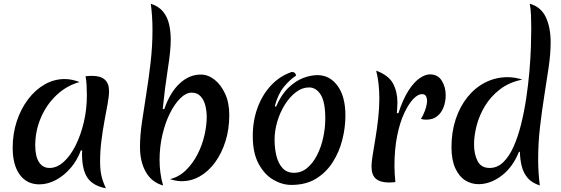

<svg xmlns="http://www.w3.org/2000/svg" viewBox="-20 -977 3012 1030"><path d="M414 -171Q395 -118 359.5 -76.5Q324 -35 280 -11.5Q236 12 191 12Q124 12 86 -40Q48 -92 48 -184Q48 -260 70 -326.5Q92 -393 130.5 -444Q169 -495 219.5 -524Q270 -553 327 -553Q364 -553 407 -537Q338 -518 284 -467.5Q230 -417 199.5 -346Q169 -275 169 -197Q169 -139 189 -107.5Q209 -76 246 -76Q285 -76 321 -108Q357 -140 385 -195.5Q413 -251 429.5 -320.5Q446 -390 446 -466Q446 -493 444.5 -520.5Q443 -548 439 -568Q449 -569 456.5 -569.5Q464 -570 475 -570Q565 -570 565 -488Q565 -462 557.5 -421Q550 -380 540.5 -329Q531 -278 524 -222Q517 -166 517 -111Q517 -68 523.5 -37Q530 -6 548 33Q479 20 449.5 -23Q420 -66 420 -151Q420 -163 421 -169Z M861 -391Q892 -481 943.5 -529Q995 -577 1057 -577Q1096 -577 1130.5 -550Q1165 -523 1187.5 -474.5Q1210 -426 1210 -360Q1210 -285 1190 -220.5Q1170 -156 1134.5 -107Q1099 -58 1052 -31Q1005 -4 951 -5Q922 -6 892 -16Q941 -28 978 -64.5Q1015 -101 1040 -150Q1065 -199 1077 -252Q1089 -305 1089 -350Q1089 -381 1081.5 -411Q1074 -441 1056 -460.5Q1038 -480 1008 -480Q978 -480 947.5 -450Q917 -420 891.5 -369Q866 -318 851 -253Q836 -188 836 -119Q836 -85 840.5 -50.5Q845 -16 855 18Q794 1 762.5 -54Q731 -109 731 -189Q731 -249 741.5 -321.5Q752 -394 765 -475Q778 -556 788 -642.5Q798 -729 798 -817Q798 -888 789 -957Q832 -943 855 -914.5Q878 -886 887 -847Q896 -808 896 -764Q896 -706 880.5 -608.5Q865 -511 853 -393Z M1543 15Q1494 15 1446.5 -12.5Q1399 -40 1367.5 -98Q1336 -156 1336 -247Q1336 -330 1362 -400Q1388 -470 1434.5 -519.5Q1481 -569 1545 -591Q1556 -591 1562 -585Q1568 -579 1568 -571Q1535 -550 1503 -511Q1471 -472 1454 -407L1461 -405Q1489 -470 1528 -507Q1567 -544 1607.5 -559Q1648 -574 1683 -574Q1749 -574 1791 -516.5Q1833 -459 1833 -357Q1833 -293 1816.5 -227.5Q1800 -162 1765 -107Q1730 -52 1675.5 -18.5Q1621 15 1543 15ZM1557 -50Q1597 -50 1628 -76Q1659 -102 1681 -145Q1703 -188 1714 -239.5Q1725 -291 1725 -341Q1725 -430 1700.5 -469Q1676 -508 1638 -508Q1601 -508 1567.5 -482.5Q1534 -457 1508 -415.5Q1482 -374 1467.5 -324.5Q1453 -275 1453 -228Q1453 -181 1463 -140.5Q1473 -100 1496 -75Q1519 -50 1557 -50Z M2117 -369Q2142 -446 2172 -492Q2202 -538 2232 -558Q2262 -578 2286 -578Q2329 -578 2350 -544Q2371 -510 2371 -466Q2371 -433 2360 -403Q2349 -373 2326 -354Q2303 -335 2266 -335Q2259 -335 2252 -336Q2245 -337 2238 -339Q2249 -355 2259.5 -383Q2270 -411 2271 -435Q2271 -451 2265 -461.5Q2259 -472 2243 -472Q2222 -472 2197 -446Q2172 -420 2148.5 -370Q2125 -320 2110.5 -248Q2096 -176 2096 -85Q2096 -65 2097.5 -44Q2099 -23 2101 0Q2090 1 2082 1.5Q2074 2 2067 2Q2020 2 1996.5 -18Q1973 -38 1973 -84Q1973 -106 1979.5 -146.5Q1986 -187 1994.5 -238Q2003 -289 2009 -343.5Q2015 -398 2015 -448Q2015 -487 2011 -525Q2007 -563 1998 -598Q2065 -573 2088.5 -529Q2112 -485 2112 -427Q2112 -417 2111 -402Q2110 -387 2109 -371Z M2764 -163Q2731 -80 2671 -34.5Q2611 11 2547 11Q2508 11 2475 -10Q2442 -31 2422 -75.5Q2402 -120 2402 -188Q2402 -270 2425 -338.5Q2448 -407 2489 -457.5Q2530 -508 2585 -535.5Q2640 -563 2703 -563Q2723 -563 2743.5 -559.5Q2764 -556 2782 -550Q2712 -536 2662.5 -498Q2613 -460 2582 -409Q2551 -358 2537 -303.5Q2523 -249 2523 -202Q2523 -150 2542 -113Q2561 -76 2607 -76Q2648 -76 2680 -107Q2712 -138 2735.5 -191Q2759 -244 2775.5 -310.5Q2792 -377 2803 -450Q2814 -523 2820 -593Q2826 -663 2828 -722.5Q2830 -782 2830 -822Q2830 -861 2828.5 -895.5Q2827 -930 2822 -957Q2882 -940 2908 -885Q2934 -830 2934 -750Q2934 -690 2923.5 -617.5Q2913 -545 2900 -464Q2887 -383 2877 -296.5Q2867 -210 2867 -122Q2867 -51 2876 18Q2833 4 2810.5 -22.5Q2788 -49 2779 -85Q2770 -121 2769 -162Z"/></svg>

Font: Merienda Medium
Style: Regular
Weight: 500
Designer: Eduardo Rodriguez Tunni
Foundry: Eduardo Rodriguez Tunni
Version: Version 2.001; ttfautohint (v1.8.4.7-5d5b)